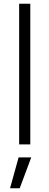

<svg xmlns="http://www.w3.org/2000/svg" viewBox="-20 -777 265 1033"><path d="M83 0H143V-757H83ZM34 236H86L148 70H80Z"/></svg>

Font: Mluvka Light
Style: Regular
Weight: 300
Designer: Modified by Jiří Krblich, Original typeface by Gumpita Rahayu
Foundry: Gumpita Rahayu & Jiří Krblich
Version: Version 2.000;Glyphs 3.1.1 (3134)